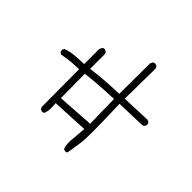

<svg xmlns="http://www.w3.org/2000/svg" viewBox="-154 -1006 1309 1309"><g transform="rotate(-45 500.0 -351.5)"><path d="M573.2 -250 338.4 -245.6 320.8 -510.3 553.7 -512.2Q563 -436 567.4 -361.3Q570.3 -319.3 573.2 -250ZM606 34.2Q618.2 34.2 627 26.9L634.3 12.7L626 -199.7L915 -195.8Q925.8 -197.3 935.1 -203.1L941.9 -217.3Q942.4 -218.8 942.4 -220Q942.4 -221.2 942.1 -222.7Q941.9 -224.1 941.7 -225.8Q941.4 -227.5 940.9 -229.2Q940.4 -231 939.9 -232.9Q939 -235.8 937 -238.8L918.9 -247.6L623 -249.5Q620.6 -320.8 616.7 -377.9Q612.8 -435.1 603 -510.3H740.2Q751.5 -511.7 761.2 -517.6L768.1 -531.7Q768.6 -533.2 768.6 -534.4Q768.6 -535.6 768.3 -536.9Q768.1 -538.1 767.8 -540Q767.6 -542 767.3 -543.7Q767.1 -545.4 766.1 -546.9Q765.1 -550.3 763.2 -552.7L742.2 -562H597.7Q593.8 -653.8 587.9 -684.6Q583.5 -708.5 574.7 -730.5L562 -736.8Q560.5 -737.3 559.6 -737.3Q547.4 -737.3 538.6 -731.4L532.2 -718.3Q535.6 -693.4 540.5 -666.7Q545.4 -640.1 547.4 -575.7L547.9 -562L184.6 -560.1L171.9 -553.7L165.5 -540.5Q165 -539.1 165 -536.9Q165 -534.7 165.5 -531.2Q166.5 -524.4 170.4 -518.1Q197.8 -508.8 230.5 -508.8Q243.7 -508.8 257.3 -510.3L271.5 -511.7L284.7 -248.5Q162.1 -258.8 158.7 -258.8Q155.3 -258.8 151.6 -258.8Q147.9 -258.8 143.3 -258.8Q138.7 -258.8 131.6 -258.1Q124.5 -257.3 117.7 -256.3Q104 -254.4 91.3 -250L85.4 -237.8Q85 -236.8 85 -235.1Q85 -233.4 85.2 -231.2Q85.4 -229 86.4 -226.1Q87.9 -220.7 91.3 -216.3Q145.5 -207 204.6 -198.7Q232.9 -194.3 319.1 -194.3Q405.3 -194.3 576.2 -200.2L582.5 8.8Q584 19 589.4 26.9L604 33.7Q605 34.2 606 34.2Z"/></g></svg>

Font: NaikaiFont
Style: ExtraLight
Weight: 200
Version: Version 1.89